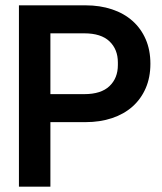

<svg xmlns="http://www.w3.org/2000/svg" viewBox="-20 -700 606 720"><path d="M51 -680H301Q355 -680 400 -665Q445 -650 477 -621.5Q509 -593 526.5 -552.5Q544 -512 544 -461Q544 -410 526.5 -369.5Q509 -329 477 -300.5Q445 -272 400 -257Q355 -242 301 -242H169V0H51ZM296 -347Q359 -347 390.5 -377Q422 -407 422 -456V-466Q422 -515 390.5 -545Q359 -575 296 -575H169V-347Z"/></svg>

Font: CyStack Display SemiBold
Style: Regular
Weight: 600
Designer: Weizhong Zhang
Foundry: 本地遙控
Version: Version 1.000;Glyphs 3.1.2 (3151)